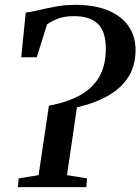

<svg xmlns="http://www.w3.org/2000/svg" viewBox="-20 -771 578 791"><path d="M53.5 0 57 -36 139 -49.5 181.5 -335.5Q256.5 -349.5 308.8 -378Q361 -406.5 388.5 -453.8Q416 -501 416 -570.5Q416 -640.5 383.5 -672.5Q351 -704.5 284.5 -704.5Q244.5 -704.5 217 -693.5Q189.5 -682.5 173.5 -670L131.5 -535H67.5L86 -719Q109 -722 140.5 -729.5Q172 -737 210 -744Q248 -751 290 -751Q372 -751 427.2 -727.2Q482.5 -703.5 510.5 -661.8Q538.5 -620 538.5 -565.5Q538.5 -501 509.2 -454.5Q480 -408 426 -377Q372 -346 297 -329L256 -49.5L338.5 -36L335.5 0Z"/></svg>

Font: Merriweather 48pt Medium
Style: Italic
Weight: 500
Italic angle: -7.8°
Version: Version 2.101